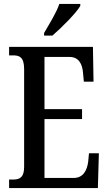

<svg xmlns="http://www.w3.org/2000/svg" viewBox="-20 -951 549 971"><path d="M203 -784V-771H245C294 -813 366 -886 386 -921V-931H280C265 -886 231 -833 203 -784ZM26 0H475L480 -176H430L426 -133C420 -89 401 -51 352 -51H205V-349H395V-399H205V-663H332C379 -663 397 -626 400 -581L404 -538H453L450 -714H26V-671H47C78 -671 102 -662 102 -602V-107C102 -55 81 -43 47 -43H26Z"/></svg>

Font: Noto Serif Tamil ExtraCondensed Medium
Style: Italic
Weight: 500
Width: 2
Italic angle: -12°
Designer: Indian Type Foundry, Tom Grace, and the Monotype Design Team
Foundry: Monotype Imaging Inc.
Version: Version 2.003